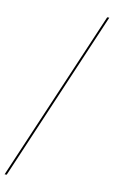

<svg xmlns="http://www.w3.org/2000/svg" viewBox="-175 -810 581 981"><g transform="rotate(10 116.0 -319.5)"><path d="M-78 121 299 -760H310L-67 121Z"/></g></svg>

Font: Noto Serif Display ExtraCondensed
Style: Italic
Weight: 400
Width: 2
Italic angle: -12°
Designer: Monotype Design Team
Foundry: Monotype Imaging Inc.
Version: Version 2.009